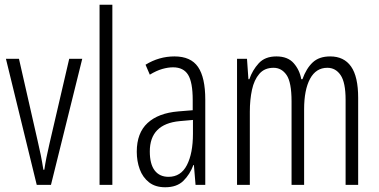

<svg xmlns="http://www.w3.org/2000/svg" viewBox="-20 -780 1597 810"><path d="M135 0 5 -532H60L139 -185Q146 -156 152 -126Q158 -96 163 -64H167Q174 -112 189 -175L272 -532H327L195 0Z M454 0H400V-760H454Z M716 -542Q785 -542 815.5 -497.5Q846 -453 846 -360V0H805L798 -84H796Q781 -44 753.5 -17Q726 10 677 10Q635 10 608.5 -11Q582 -32 569.5 -66Q557 -100 557 -140Q557 -219 602.5 -261Q648 -303 732 -310L793 -315V-358Q793 -433 773.5 -464.5Q754 -496 710 -496Q689 -496 664.5 -489Q640 -482 612 -465L594 -507Q651 -542 716 -542ZM738 -269Q612 -257 612 -141Q612 -88 632.5 -61Q653 -34 691 -34Q743 -34 768.5 -83.5Q794 -133 794 -216V-274Z M1373 -542Q1431 -542 1461 -499.5Q1491 -457 1491 -367V0H1438V-359Q1438 -432 1417 -463Q1396 -494 1361 -494Q1313 -494 1288 -447.5Q1263 -401 1263 -319V0H1210V-352Q1210 -433 1189 -463.5Q1168 -494 1134 -494Q1096 -494 1074 -468.5Q1052 -443 1043 -401Q1034 -359 1034 -309V0H980V-532H1022L1028 -446H1032Q1045 -484 1071.5 -513Q1098 -542 1146 -542Q1194 -542 1219 -513.5Q1244 -485 1251 -446H1256Q1272 -491 1299 -516.5Q1326 -542 1373 -542Z"/></svg>

Font: Noto Sans Tamil ExtraCondensed Light
Style: Regular
Weight: 300
Width: 2
Designer: Jelle Bosma - Monotype Design Team
Foundry: Monotype Imaging Inc.
Version: Version 2.004; ttfautohint (v1.8.4.7-5d5b)